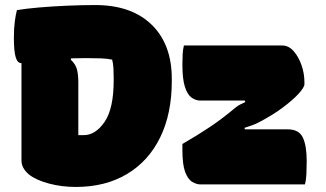

<svg xmlns="http://www.w3.org/2000/svg" viewBox="-20 -730 1290 760"><path d="M357 -710Q500 -710 580 -632.5Q660 -555 660 -418V-409Q660 -280 614 -186Q568 -92 482.5 -41Q397 10 280 10Q224 10 173.5 -3.5Q123 -17 95 -39Q65 -64 65 -95V-480Q49 -480 42 -504Q35 -528 35 -580Q35 -618 38.5 -644.5Q42 -671 47 -690Q83 -696 135.5 -700.5Q188 -705 246.5 -707.5Q305 -710 357 -710ZM708 -550H1097Q1122 -550 1141.5 -528.5Q1161 -507 1173 -473.5Q1185 -440 1185 -405V-397Q1185 -384 1161.5 -358.5Q1138 -333 1097.5 -303Q1057 -273 1005 -246Q992 -239 977.5 -234Q963 -229 948 -224L949 -218H1119Q1163 -218 1178.5 -186Q1194 -154 1194 -93Q1194 -68 1193 -43.5Q1192 -19 1187 0H774Q758 0 741 -10Q724 -20 713 -49Q702 -78 702 -136V-160Q764 -196 812.5 -228.5Q861 -261 912 -304Q922 -312 931 -316.5Q940 -321 951 -326L949 -332H772Q755 -332 738.5 -343.5Q722 -355 712 -386Q702 -417 702 -474Q702 -497 703 -515.5Q704 -534 708 -550ZM290 -195H311Q358 -195 394 -247.5Q430 -300 430 -412V-423Q430 -443 429 -460.5Q428 -478 424 -494Q405 -498 380 -499Q355 -500 320 -500Q291 -500 262 -499L260 -494Q280 -475 285 -454Q290 -433 290 -404Z"/></svg>

Font: Recursive Sn Csl St XBk
Style: Regular
Weight: 1000
Version: Version 1.079;hotconv 1.0.112;makeotfexe 2.5.65598; ttfautoh